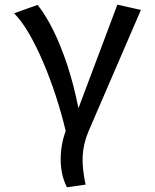

<svg xmlns="http://www.w3.org/2000/svg" viewBox="-20 -573 655 812"><path d="M476.4 -553.3 575.9 -530.8 354.9 -19Q332.8 32.8 329.7 85.4Q326.7 137.9 342.1 207.7L263.1 219Q237.4 168.7 236.7 104.6Q235.9 40.5 257.9 -19Q240.5 -92.3 216.2 -166.9Q191.8 -241.5 162.8 -309.5Q133.8 -377.4 102.6 -431.3Q71.3 -485.1 39.5 -516.9L139 -552.3Q172.8 -510.3 205.4 -444.6Q237.9 -379 265.4 -295.1Q292.8 -211.3 311.8 -115.4Z"/></svg>

Font: Fira Code Retina
Style: Regular
Weight: 450
Monospace: yes
Designer: Carrois Corporate, Edenspiekermann AG, Nikita Prokopov
Foundry: Carrois Corporate, Edenspiekermann AG, Nikita Prokopov
Version: Version 6.002